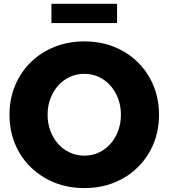

<svg xmlns="http://www.w3.org/2000/svg" viewBox="-20 -962 875 997"><path d="M418 14.6Q334 14.6 262.9 -13.9Q191.9 -42.5 139.4 -94Q86.9 -145.5 58.1 -214.8Q29.3 -284.2 29.3 -366.2Q29.3 -448.2 58.1 -517.6Q86.9 -586.9 139.4 -638.4Q191.9 -689.9 262.9 -718.5Q334 -747.1 418.5 -747.1Q502.4 -747.1 573.2 -718.5Q644 -689.9 696 -638.4Q748 -586.9 776.9 -517.6Q805.7 -448.2 805.7 -366.2Q805.7 -284.2 776.9 -214.8Q748 -145.5 696 -94Q644 -42.5 573.2 -13.9Q502.4 14.6 418 14.6ZM418 -153.8Q458.5 -153.8 493.2 -169.9Q527.8 -186 553.5 -215.1Q579.1 -244.1 593.5 -282.7Q607.9 -321.3 607.9 -366.2Q607.9 -411.1 593.5 -449.7Q579.1 -488.3 553.5 -517.3Q527.8 -546.4 493.2 -562.5Q458.5 -578.6 418 -578.6Q377.4 -578.6 342.5 -562.5Q307.6 -546.4 281.7 -517.3Q255.9 -488.3 241.5 -449.7Q227.1 -411.1 227.1 -366.2Q227.1 -321.3 241.5 -282.7Q255.9 -244.1 281.7 -215.1Q307.6 -186 342.5 -169.9Q377.4 -153.8 418 -153.8ZM587.9 -842.3H247.1V-942.4H587.9Z"/></svg>

Font: Kumbh Sans Black
Style: Regular
Weight: 900
Version: Version 1.005